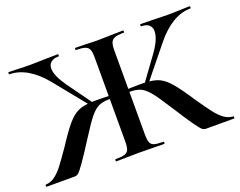

<svg xmlns="http://www.w3.org/2000/svg" viewBox="-113 -809 1240 994"><g transform="rotate(-20 507.0 -312.5)"><path d="M374 -12Q409 -12 425 -17Q441 -22 447 -36.5Q453 -51 453 -81V-544Q453 -574 447 -588Q441 -602 425 -607.5Q409 -613 375 -613Q373 -613 373 -619Q373 -625 375 -625L430 -624Q474 -622 501 -622Q532 -622 582 -624L639 -625Q641 -625 641 -619Q641 -613 639 -613Q605 -613 589 -607Q573 -601 567 -586.5Q561 -572 561 -542V-81Q561 -51 566.5 -36.5Q572 -22 588 -17Q604 -12 639 -12Q641 -12 641 -6Q641 0 639 0Q602 0 581 -1L501 -2L428 -1Q409 0 374 0Q372 0 372 -6Q372 -12 374 -12ZM-9 -12Q18 -13 41 -30Q64 -47 86 -75.5Q108 -104 150 -165L165 -188Q210 -255 238.5 -284Q267 -313 298 -323Q329 -333 385 -333Q425 -333 494 -330L492 -312Q483 -313 473 -314Q463 -315 453 -315Q415 -315 392 -304.5Q369 -294 345 -265Q321 -236 278 -168Q225 -85 200.5 -50.5Q176 -16 166.5 -8Q157 0 145 0H-9Q-12 0 -12 -6Q-12 -12 -9 -12ZM8 -613Q6 -613 6 -619Q6 -625 8 -625L51 -624Q93 -622 132 -622Q162 -622 214 -624L280 -625Q282 -625 282 -619Q282 -613 280 -613Q251 -613 236.5 -600.5Q222 -588 222 -566Q222 -527 267 -463L366 -326L349 -317L200 -501Q155 -556 106.5 -584.5Q58 -613 8 -613ZM736 -168Q693 -236 669 -265Q645 -294 622 -304.5Q599 -315 561 -315Q551 -315 541.5 -314Q532 -313 523 -312L522 -330Q588 -333 629 -333Q685 -333 716 -323Q747 -313 775.5 -284Q804 -255 849 -188L864 -165Q906 -104 928 -75.5Q950 -47 973 -30Q996 -13 1023 -12Q1026 -12 1026 -6Q1026 0 1023 0H869Q857 0 847.5 -8Q838 -16 813.5 -50.5Q789 -85 736 -168ZM648 -326 744 -458Q791 -523 791 -566Q791 -588 777 -600.5Q763 -613 735 -613Q732 -613 732 -619Q732 -625 735 -625L800 -624Q852 -622 882 -622Q921 -622 963 -624L1006 -625Q1008 -625 1008 -619Q1008 -613 1006 -613Q956 -613 907.5 -584.5Q859 -556 814 -501L665 -317Z"/></g></svg>

Font: Cormorant Infant
Style: Bold
Weight: 700
Designer: Christian Thalmann (Catharsis Fonts)
Foundry: Catharsis Fonts
Version: Version 4.000